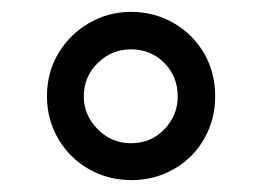

<svg xmlns="http://www.w3.org/2000/svg" viewBox="-20 -718 440 323"><path d="M201 -415Q162 -415 129.5 -433.5Q97 -452 78 -484.5Q59 -517 59 -556Q59 -596 78 -628Q97 -660 129.5 -679Q162 -698 200 -698Q240 -698 272.5 -679Q305 -660 323.5 -628Q342 -596 342 -556Q342 -517 323.5 -484.5Q305 -452 272.5 -433.5Q240 -415 201 -415ZM200 -477Q234 -477 256.5 -500.5Q279 -524 279 -556Q279 -589 256.5 -612Q234 -635 200 -635Q168 -635 144.5 -612Q121 -589 121 -556Q121 -524 144.5 -500.5Q168 -477 200 -477Z"/></svg>

Font: Archivo SemiBold Medium
Style: Regular
Weight: 500
Version: Version 2.001